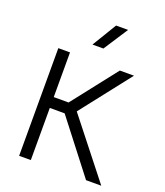

<svg xmlns="http://www.w3.org/2000/svg" viewBox="-168 -1062 1006 1173"><g transform="rotate(20 335.0 -475.0)"><path d="M532 0 242 -374.5 497 -700H589L335 -375.5L631 0ZM97 0V-700H173V-409.5H301V-339H173V0ZM285.5 -792 381.5 -950.5H459.5L356.5 -792Z"/></g></svg>

Font: Geologica Roman ExtraLight
Style: Regular
Weight: 250
Designer: Sindre Bremnes, Frode Helland
Foundry: Monokrom Skriftforlag AS
Version: Version 1.010;gftools[0.9.28]